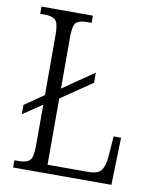

<svg xmlns="http://www.w3.org/2000/svg" viewBox="-81 -776 677 839"><g transform="rotate(10 257.5 -357.0)"><path d="M35 0V-32H56Q88 -32 102.5 -45.5Q117 -59 117 -110V-293L32 -236V-277L117 -336V-604Q117 -655 102.5 -668.5Q88 -682 55 -682H35V-714H263V-682H242Q208 -682 194.5 -668.5Q181 -655 181 -606V-376L319 -471V-426L181 -332V-38H363Q405 -38 419.5 -58.5Q434 -79 437 -119L444 -210H477L471 0Z"/></g></svg>

Font: Noto Serif Lao Condensed Light
Style: Regular
Weight: 300
Width: 3
Designer: Monotype Design Team
Foundry: Monotype Imaging Inc.
Version: Version 2.003; ttfautohint (v1.8.4.7-5d5b)